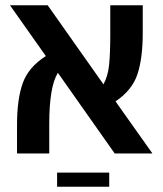

<svg xmlns="http://www.w3.org/2000/svg" viewBox="-20 -586 623 733"><path d="M421 -199 562 0H418L201 -308Q168 -255 168 -113V0H45V-109Q45 -208 67 -269Q89 -330 155 -372L18 -566H162L375 -264Q392 -295 396.5 -338Q401 -381 401 -457V-566H525V-461Q525 -363 504.5 -302Q484 -241 421 -199ZM198 127V73H397V127Z"/></svg>

Font: FiraGO Medium
Style: Regular
Weight: 500
Designer: bBox Type
Foundry: bBox Type GmbH
Version: Version 1.001;PS 001.001;hotconv 1.0.88;makeotf.lib2.5.64775